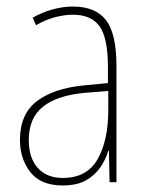

<svg xmlns="http://www.w3.org/2000/svg" viewBox="-20 -557 450 587"><path d="M203 -537Q272 -537 304 -495.5Q336 -454 336 -356V0H315L313 -96H311Q303 -69 286.5 -45Q270 -21 242.5 -5.5Q215 10 172 10Q104 10 72.5 -31Q41 -72 41 -129Q41 -208 92.5 -247.5Q144 -287 237 -296L310 -303V-351Q310 -441 284.5 -476.5Q259 -512 203 -512Q179 -512 150.5 -505Q122 -498 90 -480L80 -503Q108 -519 140 -528Q172 -537 203 -537ZM237 -273Q154 -265 111 -230.5Q68 -196 68 -129Q68 -74 95.5 -43.5Q123 -13 172 -13Q246 -13 278.5 -70.5Q311 -128 311 -220V-279Z"/></svg>

Font: Noto Sans Khmer Condensed Thin
Style: Regular
Weight: 100
Width: 3
Designer: Danh Hong and the Monotype Design Team
Foundry: Monotype Imaging Inc.
Version: Version 2.004; ttfautohint (v1.8.4.7-5d5b)